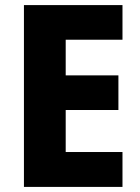

<svg xmlns="http://www.w3.org/2000/svg" viewBox="-20 -734 548 754"><path d="M461 0H74V-714H461V-578H238V-438H445V-302H238V-137H461Z"/></svg>

Font: Noto Sans Khmer UI SemiCondensed ExtraBold
Style: Regular
Weight: 800
Width: 4
Designer: Danh Hong and the Monotype Design Team
Foundry: Monotype Imaging Inc.
Version: Version 2.002; ttfautohint (v1.8.4.7-5d5b)